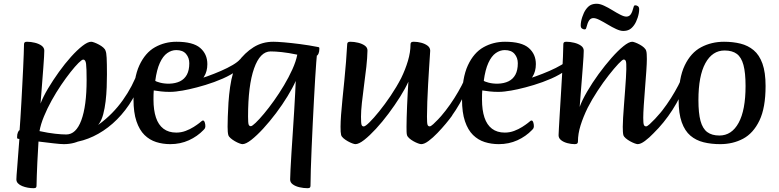

<svg xmlns="http://www.w3.org/2000/svg" viewBox="-20 -743 4086 1007"><path d="M155.2 244Q141.1 244 125.7 241.3Q110.3 238.5 96.4 232.9Q82.6 227.3 74.3 218.6Q65.9 209.9 65.9 197.9Q65.9 184.6 70.2 134.9Q74.6 85.2 81.6 -14.3L74.8 -15Q72.9 -15 71.2 -16.5Q69.6 -17.9 69.6 -23.5Q69.6 -39.3 74.2 -49.7Q78.8 -60 82.8 -60Q84.8 -87.1 87.3 -125.4Q89.8 -163.7 92.2 -208.1Q94.5 -252.6 97 -298.2Q99.5 -343.9 101.4 -385.5Q103.2 -427 104.5 -459.5Q105.9 -491.9 105.9 -510.1Q105.9 -517.2 109.1 -520.6Q112.3 -524 121.6 -524Q141.9 -524 163 -518.8Q184 -513.7 198.2 -503.4Q212.3 -493 212.3 -477.2Q212.3 -467.7 211 -443.6Q209.6 -419.4 207.1 -386.9Q204.5 -354.3 201.9 -319.3Q199.2 -284.2 196.8 -252.7Q194.5 -221.1 192.5 -199.7Q206.2 -235.6 232 -278.9Q257.8 -322.1 289 -365.6Q320.2 -409.1 352.3 -444.8Q384.4 -480.5 412.3 -502.2Q440.2 -524 458.3 -524Q463.9 -524 475.1 -519.9Q486.3 -515.8 499.2 -508.9Q512 -502.1 521.7 -493.6Q531.5 -485.2 533.8 -475.9Q537.9 -467.6 539.4 -439.5Q540.9 -411.4 540.9 -353.4Q540.9 -322.2 539.6 -285.1Q538.2 -247.9 533.9 -211.4Q529.5 -174.9 521.4 -144Q513.3 -113.2 499.5 -94Q462.7 -42.2 417.4 -14.6Q372.1 13 314.7 13Q297.9 13 260.6 8.7Q223.3 4.5 181.9 -0.7Q178.2 64.7 175.9 107.3Q173.6 149.9 173 178.1Q172.3 206.4 171.6 230.8Q171.6 237.9 168.6 241Q165.5 244 155.2 244ZM327.6 -37.7Q378.9 -37.7 406.6 -112.5Q434.3 -187.4 434.3 -323.4Q434.3 -386.2 431.4 -408.3Q428.6 -430.5 416.4 -430.5Q409.6 -430.5 391.8 -412.9Q374.1 -395.3 350.2 -365.2Q326.4 -335.1 300.4 -296.9Q274.5 -258.6 251.1 -216.4Q227.7 -174.1 210.6 -132.6Q193.4 -91 187.2 -55.4Q234.7 -45.2 269.5 -41.5Q304.2 -37.7 327.6 -37.7Z M326.1 -9.9Q341 -13.4 362.2 -20.5Q383.3 -27.6 407.3 -37.9Q431.3 -48.1 455 -61.8Q478.7 -75.4 499.5 -91.2Q572.2 -144.5 624.2 -217.7Q676.3 -290.8 703.9 -369.6Q707.2 -378 710.7 -369.7Q714.3 -361.4 716 -348.3Q718 -339.8 718.4 -331Q718.7 -322.3 717.7 -317.4Q695 -249.9 656.8 -193.5Q618.6 -137.1 571 -95.2Q523.3 -53.3 469.6 -27.9Q415.9 -2.5 362.5 4Q346.7 5.8 338.8 3.1Q330.9 0.3 328.4 -4.1Q325.8 -8.5 326.1 -9.9Z M873 13Q833.9 13 799.1 2Q764.4 -9 737.8 -35.1Q711.2 -61.3 695.7 -106.9Q680.2 -152.5 680.2 -221.1Q680.2 -334.1 711 -400.5Q741.9 -466.8 793.1 -495.4Q844.3 -524 905.5 -524Q992.5 -524 1030 -491.6Q1067.5 -459.2 1067.5 -406.8Q1067.5 -368.2 1049.9 -340.4Q1032.3 -312.7 1002.8 -295.2Q973.3 -277.7 938.8 -269.4Q904.4 -261.1 870.3 -261.1Q846.7 -261.1 824.7 -263.5Q802.7 -266 786.4 -268.7Q785.7 -262.8 785.3 -247.9Q785 -233 785 -220.8Q785 -165.4 797.9 -126.7Q810.7 -88.1 837.4 -67.9Q864.1 -47.6 904.5 -47.6Q930.2 -47.6 953.6 -56.4Q977 -65.2 995.8 -77.2Q1014.6 -89.2 1025.2 -97.6Q1034.6 -105.3 1038.2 -108.2Q1041.8 -111 1044.8 -111Q1050.4 -111 1053.8 -101.5Q1057.1 -91.9 1057.1 -80.4Q1057.1 -76.4 1055.5 -72Q1053.9 -67.6 1047.6 -61.4Q1015.3 -27.7 970.6 -7.3Q925.9 13 873 13ZM794.3 -319.4Q797.7 -315.3 819.4 -309.5Q841.1 -303.8 868 -304.1Q900.5 -305.1 923.9 -316.5Q947.3 -327.9 960.1 -351.2Q972.8 -374.6 972.8 -411.4Q972.8 -439.8 955.9 -460Q939 -480.3 904.3 -480.3Q879.6 -480.3 857.1 -464.5Q834.6 -448.7 818.4 -413.2Q802.1 -377.7 794.3 -319.4Z M912 -264.4Q904 -263.4 903.2 -274Q902.3 -284.6 910.3 -295.8Q918.4 -307 935.4 -308.5Q960.1 -311.3 994.4 -320.2Q1028.7 -329.1 1066.1 -342.4Q1103.4 -355.7 1138.6 -371Q1173.7 -386.3 1200.6 -402.2Q1227.4 -418.1 1238.9 -431.9Q1249 -435.4 1250.7 -428.6Q1252.5 -421.8 1248.7 -411.2Q1244.9 -400.6 1238.6 -390.2Q1232.4 -379.9 1226.4 -375.3Q1193.4 -350.6 1148.5 -330.9Q1103.6 -311.3 1057.4 -297.4Q1011.2 -283.4 972.4 -274.9Q933.7 -266.4 912 -264.4Z M1592.4 244Q1572.5 244 1551.3 239.2Q1530 234.4 1515.9 224.2Q1501.7 214.1 1501.7 198.6Q1501.7 183.2 1503.7 145.8Q1505.7 108.4 1508.7 57.8Q1511.7 7.1 1515.7 -49.1Q1519.7 -105.3 1522.7 -158.4Q1525.7 -211.6 1528.1 -254Q1530.4 -296.4 1531.1 -318.5Q1515.3 -282.7 1488.1 -238.2Q1461 -193.7 1427.7 -149.5Q1394.4 -105.4 1360.6 -68.6Q1326.8 -31.9 1298.2 -9.5Q1269.5 13 1251.5 13Q1246.5 13 1235.5 8.9Q1224.4 4.8 1212 -2.4Q1199.5 -9.6 1189.6 -18.1Q1179.7 -26.5 1177.4 -35.1Q1173.7 -47.8 1173.7 -78.4Q1173.7 -97.1 1174.7 -130.7Q1175.7 -164.3 1178.3 -204.9Q1181 -245.5 1186.8 -286.4Q1192.7 -327.3 1202.7 -361.7Q1212.7 -396 1227.7 -417Q1264.1 -466.7 1309.9 -495.3Q1355.7 -524 1413.7 -524Q1432.9 -524 1469.3 -521Q1505.7 -517.9 1552.7 -511.9Q1599.7 -505.9 1650.1 -496Q1652 -495.7 1653.5 -494.4Q1655 -493.1 1655 -487.5Q1655 -472.4 1650.6 -462Q1646.1 -451.7 1641.8 -451.7Q1641.1 -446.4 1638.6 -415Q1636.1 -383.6 1633.1 -333.6Q1630.1 -283.6 1626.8 -222.2Q1623.5 -160.8 1620.3 -95.7Q1617.2 -30.5 1614.5 31.6Q1611.9 93.8 1610.2 145.6Q1608.5 197.4 1608.5 230.8Q1608.5 237.9 1605.3 241Q1602.1 244 1592.4 244ZM1295.5 -81.2Q1302.3 -81.2 1320.7 -98.8Q1339.2 -116.4 1364.4 -146.5Q1389.6 -176.5 1416.9 -214.8Q1444.2 -253.1 1469.4 -295.3Q1494.5 -337.5 1513.4 -379.1Q1532.3 -420.7 1539.2 -456.3Q1492.3 -466.1 1457.9 -469.7Q1423.6 -473.3 1399.5 -473.3Q1344 -473.3 1312.5 -383.9Q1281 -294.6 1281 -131.6Q1281 -97.8 1284.2 -89.5Q1287.4 -81.2 1295.5 -81.2Z M1843.9 13Q1838.9 13 1827.7 8.9Q1816.5 4.8 1803.7 -2.4Q1790.9 -9.6 1781.1 -18.1Q1771.4 -26.5 1769.1 -35.1Q1767.4 -42 1766.7 -52.5Q1766.1 -63 1766.1 -78.1Q1766.1 -102.6 1768.8 -140.6Q1771.5 -178.5 1776.3 -224.7Q1781.2 -270.8 1786 -320.6Q1790.7 -370.3 1794.8 -419Q1798.8 -467.7 1800.9 -510.1Q1800.9 -517.2 1804.5 -520.6Q1808 -524 1817.3 -524Q1837.6 -524 1858.7 -518.8Q1879.7 -513.7 1893.9 -503.4Q1908 -493 1907.3 -477.2Q1906.6 -440.1 1901.4 -392.5Q1896.1 -344.9 1889.3 -295.7Q1882.6 -246.6 1878 -203.2Q1873.4 -159.8 1873.4 -131Q1873.4 -97.2 1876.3 -88.6Q1879.1 -79.9 1887.9 -79.9Q1896 -79.9 1917.8 -101.4Q1939.6 -122.8 1968.9 -159.1Q1998.3 -195.4 2028.8 -240.6Q2059.4 -285.8 2083.9 -333Q2106.2 -378.7 2119.6 -424Q2133 -469.4 2133 -509.4Q2133 -517.2 2136.5 -520.6Q2140.1 -524 2150.1 -524Q2169.7 -524 2189.2 -518.8Q2208.7 -513.7 2222.5 -503.4Q2236.3 -493 2236.3 -477.2Q2236.3 -474.9 2234.6 -449.7Q2232.9 -424.4 2230.4 -385Q2227.9 -345.5 2225.3 -299.9Q2222.8 -254.3 2221.1 -209.7Q2219.4 -165.1 2219.4 -131.3Q2219.4 -97.5 2222.3 -88.9Q2225.1 -80.2 2233.9 -80.2Q2239.6 -80.2 2252.4 -91.8Q2265.2 -103.4 2280.6 -119.6Q2296 -135.9 2309.1 -151.7Q2322.2 -167.6 2328.7 -175.4Q2331.6 -178.7 2333.3 -180.7Q2334.9 -182.7 2337.2 -182.7Q2341.8 -182.7 2348.2 -172.1Q2354.6 -161.5 2354.6 -150Q2354.6 -145.7 2353.4 -141.7Q2352.1 -137.6 2349.2 -133.8Q2338.7 -119 2318.5 -94.7Q2298.3 -70.4 2274.4 -45.5Q2250.4 -20.5 2227.9 -3.8Q2205.5 13 2189.2 13Q2183.5 13 2172.3 8.9Q2161.1 4.8 2148.3 -2.4Q2135.5 -9.6 2126.1 -18.1Q2116.7 -26.5 2114.4 -35.1Q2112.7 -42 2112.4 -52.5Q2112.1 -63 2112.1 -78.1Q2112.1 -97 2112.9 -126Q2113.8 -155 2115.1 -188.3Q2116.5 -221.6 2118.3 -254.6Q2120.2 -287.6 2121.9 -314.5Q2105.8 -278.9 2078.2 -234.9Q2050.5 -190.9 2017.9 -147.4Q1985.3 -103.8 1951.9 -67.5Q1918.5 -31.3 1890.2 -9.1Q1861.9 13 1843.9 13Z M2270.8 -43.3Q2267.1 -39.6 2262.1 -44.6Q2257.1 -49.6 2254.7 -60.3Q2252.2 -71 2255.2 -83.8Q2258.2 -96.6 2270.2 -108.6Q2293.2 -132 2317.4 -163.3Q2341.6 -194.5 2363.1 -228.5Q2384.5 -262.5 2401 -294.1Q2417.4 -325.6 2425.7 -348.8Q2429.6 -357 2433.6 -348.4Q2437.6 -339.8 2440.1 -326.4Q2442.6 -313 2440.5 -305.8Q2427.4 -270.8 2410 -235.5Q2392.5 -200.3 2370.8 -166.5Q2349.1 -132.6 2323.9 -101.6Q2298.7 -70.5 2270.8 -43.3Z M2596 13Q2556.9 13 2522.1 2Q2487.4 -9 2460.8 -35.1Q2434.2 -61.3 2418.7 -106.9Q2403.2 -152.5 2403.2 -221.1Q2403.2 -334.1 2434 -400.5Q2464.9 -466.8 2516.1 -495.4Q2567.3 -524 2628.5 -524Q2715.5 -524 2753 -491.6Q2790.5 -459.2 2790.5 -406.8Q2790.5 -368.2 2772.9 -340.4Q2755.3 -312.7 2725.8 -295.2Q2696.3 -277.7 2661.8 -269.4Q2627.4 -261.1 2593.3 -261.1Q2569.7 -261.1 2547.7 -263.5Q2525.7 -266 2509.4 -268.7Q2508.7 -262.8 2508.3 -247.9Q2508 -233 2508 -220.8Q2508 -165.4 2520.9 -126.7Q2533.7 -88.1 2560.4 -67.9Q2587.1 -47.6 2627.5 -47.6Q2653.2 -47.6 2676.6 -56.4Q2700 -65.2 2718.8 -77.2Q2737.6 -89.2 2748.2 -97.6Q2757.6 -105.3 2761.2 -108.2Q2764.8 -111 2767.8 -111Q2773.4 -111 2776.8 -101.5Q2780.1 -91.9 2780.1 -80.4Q2780.1 -76.4 2778.5 -72Q2776.9 -67.6 2770.6 -61.4Q2738.3 -27.7 2693.6 -7.3Q2648.9 13 2596 13ZM2517.3 -319.4Q2520.7 -315.3 2542.4 -309.5Q2564.1 -303.8 2591 -304.1Q2623.5 -305.1 2646.9 -316.5Q2670.3 -327.9 2683.1 -351.2Q2695.8 -374.6 2695.8 -411.4Q2695.8 -439.8 2678.9 -460Q2662 -480.3 2627.3 -480.3Q2602.6 -480.3 2580.1 -464.5Q2557.6 -448.7 2541.4 -413.2Q2525.1 -377.7 2517.3 -319.4Z M2635 -264.4Q2627 -263.4 2626.2 -274Q2625.3 -284.6 2633.3 -295.8Q2641.4 -307 2658.4 -308.5Q2683.1 -311.3 2717.4 -320.2Q2751.7 -329.1 2789.1 -342.4Q2826.4 -355.7 2861.6 -371Q2896.7 -386.3 2923.6 -402.2Q2950.4 -418.1 2961.9 -431.9Q2972 -435.4 2973.7 -428.6Q2975.5 -421.8 2971.7 -411.2Q2967.9 -400.6 2961.6 -390.2Q2955.4 -379.9 2949.4 -375.3Q2916.4 -350.6 2871.5 -330.9Q2826.6 -311.3 2780.4 -297.4Q2734.2 -283.4 2695.4 -274.9Q2656.7 -266.4 2635 -264.4Z M2994.1 13Q2975.5 13 2955.7 7.7Q2935.8 2.4 2922.7 -8Q2909.6 -18.3 2909.6 -33.8Q2909.6 -41.9 2911.5 -73.3Q2913.3 -104.7 2916 -150.5Q2918.7 -196.3 2922 -249Q2925.4 -301.7 2928.1 -352.5Q2930.8 -403.2 2932.6 -444.8Q2934.5 -486.4 2934.5 -510.1Q2934.5 -517.2 2937.6 -520.6Q2940.8 -524 2950.2 -524Q2970.4 -524 2991.5 -518.8Q3012.6 -513.7 3027.1 -503.4Q3041.6 -493 3041.6 -477.2Q3041.6 -468.7 3040.4 -445.3Q3039.2 -422 3036.6 -391.2Q3034.1 -360.4 3031.6 -326.5Q3029 -292.7 3026.5 -262.4Q3024 -232.1 3022.5 -210.6Q3021 -189.1 3020.3 -182.4Q3033.4 -218.3 3059.9 -263.6Q3086.4 -309 3119.6 -354.6Q3152.9 -400.1 3186.7 -438.6Q3220.6 -477 3249.5 -500.5Q3278.5 -524 3295.9 -524Q3300.8 -524 3312 -519.9Q3323.2 -515.8 3335.7 -508.9Q3348.2 -502.1 3357.5 -493.6Q3366.9 -485.2 3369.3 -475.9Q3371.3 -469.7 3371.9 -458.9Q3372.6 -448 3372.6 -432.9Q3372.6 -411.6 3369.8 -370.3Q3366.9 -329.1 3363.1 -281.2Q3359.4 -233.4 3356.5 -191.1Q3353.7 -148.8 3353.7 -125.1Q3353.7 -96.9 3356.8 -88.6Q3360 -80.2 3368.8 -80.2Q3374.6 -80.2 3387.4 -91.8Q3400.2 -103.4 3415.5 -119.6Q3430.9 -135.9 3444 -151.7Q3457.2 -167.6 3463.6 -175.4Q3467.2 -179.3 3468.5 -181Q3469.9 -182.7 3472.2 -182.7Q3476.7 -182.7 3483.1 -172.1Q3489.6 -161.5 3489.6 -150Q3489.6 -145.7 3488.3 -141.7Q3487 -137.6 3484.1 -133.8Q3473.6 -119 3453.3 -94.7Q3432.9 -70.4 3409.1 -45.5Q3385.3 -20.5 3362.7 -3.8Q3340.1 13 3324.4 13Q3319.5 13 3308.3 8.9Q3297.1 4.8 3284.2 -2.4Q3271.4 -9.6 3261.5 -18.1Q3251.6 -26.5 3249.3 -35.1Q3247.6 -42 3247 -52.5Q3246.3 -63 3246.3 -78.1Q3246.3 -94.6 3248 -125.1Q3249.7 -155.6 3252.7 -192.9Q3255.8 -230.2 3258.3 -267Q3260.8 -303.7 3262.9 -333.8Q3264.9 -363.9 3264.9 -379.7Q3265.6 -413.5 3262.4 -422.1Q3259.2 -430.8 3251.1 -430.8Q3244.5 -430.8 3223 -407.9Q3201.5 -385.1 3172.3 -347.9Q3143.1 -310.8 3113.8 -265.9Q3084.4 -221.1 3062.4 -178Q3038.7 -129.5 3024.9 -85.3Q3011.2 -41 3011.2 -0.9Q3011.2 6.2 3007.5 9.6Q3003.7 13 2994.1 13ZM3248.5 -580.7Q3233 -580.7 3211.6 -590.7Q3190.1 -600.6 3167.4 -614.4Q3144.6 -628.1 3124.9 -638.1Q3105.2 -648.1 3092.6 -648.1Q3078.2 -648.1 3069.9 -636Q3061.6 -624 3054.8 -596.7Q3052.9 -588.8 3046.6 -588.8Q3038.7 -588.8 3032.2 -593.5Q3025.8 -598.1 3025.8 -609.5Q3025.8 -629.5 3033.8 -653.6Q3041.8 -677.7 3052.2 -692.5Q3064.2 -709.5 3077.5 -716.4Q3090.8 -723.3 3109.6 -723.3Q3126.3 -723.3 3147.9 -713.3Q3169.5 -703.3 3191.6 -689.6Q3213.7 -675.9 3233.3 -665.9Q3252.8 -655.9 3264.8 -655.9Q3279.8 -655.9 3288.1 -667.8Q3296.5 -679.6 3303.3 -706.6Q3305.2 -715.2 3311.5 -715.2Q3319.4 -715.2 3325.8 -710.5Q3332.3 -705.9 3332.3 -694.4Q3332.3 -674.5 3324.5 -650.6Q3316.6 -626.6 3305.8 -611.4Q3293.9 -594.7 3280.6 -587.7Q3267.3 -580.7 3248.5 -580.7Z M3406.8 -43.3Q3403.1 -39.6 3398.1 -44.6Q3393.1 -49.6 3390.7 -60.3Q3388.2 -71 3391.2 -83.8Q3394.2 -96.6 3406.2 -108.6Q3429.2 -132 3453.4 -163.3Q3477.6 -194.5 3499.1 -228.5Q3520.5 -262.5 3537 -294.1Q3553.4 -325.6 3561.7 -348.8Q3565.6 -357 3569.6 -348.4Q3573.6 -339.8 3576.1 -326.4Q3578.6 -313 3576.5 -305.8Q3563.4 -270.8 3546 -235.5Q3528.5 -200.3 3506.8 -166.5Q3485.1 -132.6 3459.9 -101.6Q3434.7 -70.5 3406.8 -43.3Z M3757.3 13Q3710.3 13 3670.4 3.2Q3630.5 -6.6 3601.2 -31.4Q3572 -56.1 3555.6 -101.7Q3539.2 -147.4 3539.2 -219Q3539.2 -333.5 3571.3 -400.1Q3603.3 -466.8 3657.5 -495.4Q3711.6 -524 3777.4 -524Q3824.4 -524 3863.8 -514.2Q3903.2 -504.4 3932.9 -479.6Q3962.5 -454.9 3978.9 -409.3Q3995.3 -363.6 3995.3 -292Q3995.3 -177.9 3963.2 -111Q3931.1 -44.2 3877.6 -15.6Q3824.1 13 3757.3 13ZM3753.1 -32.2Q3817.5 -32.2 3853.9 -98.7Q3890.3 -165.2 3890.3 -291.9Q3890.3 -361.3 3879.3 -402Q3868.4 -442.6 3844.4 -460.4Q3820.5 -478.2 3780.3 -478.2Q3716.2 -478.2 3679.6 -411.7Q3643.1 -345.2 3643.1 -218.1Q3643.1 -149.7 3654 -109.1Q3665 -68.5 3689.3 -50.3Q3713.6 -32.2 3753.1 -32.2Z"/></svg>

Font: Briem Hand Thin
Style: Regular
Weight: 100
Designer: Gunnlaugur SE Briem, Eben Sorkin
Foundry: Sorkin Type Co.
Version: Version 1.003